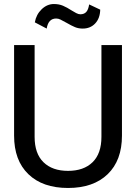

<svg xmlns="http://www.w3.org/2000/svg" viewBox="-20 -924 676 954"><path d="M50 -250V-700H152V-244Q152 -161 196 -118Q240 -75 318 -75Q396 -75 440 -118Q484 -161 484 -244V-700H586V-250Q586 -127 515 -58.5Q444 10 318 10Q192 10 121 -58.5Q50 -127 50 -250ZM153 -813Q160 -852 187 -878Q214 -904 248 -904Q273 -904 293 -895.5Q313 -887 336 -872Q347 -865 358.5 -859Q370 -853 379 -853Q398 -853 408.5 -864.5Q419 -876 423 -902L478 -876Q477 -833 453 -807.5Q429 -782 391 -782Q370 -782 353 -789Q336 -796 310 -811Q290 -822 280 -827Q270 -832 259 -832Q220 -832 212 -782Z"/></svg>

Font: Niramit Medium
Style: Regular
Weight: 500
Designer: Katatrad Aksorn Co.,Ltd.
Foundry: Cadson Demak Co.,Ltd.
Version: Version 1.000; ttfautohint (v1.6)